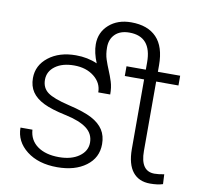

<svg xmlns="http://www.w3.org/2000/svg" viewBox="-82 -829 975 927"><g transform="rotate(10 405.5 -365.5)"><path d="M765.1 -480.5H655.8V-140.1Q655.8 -41 724.6 -41Q745.1 -41 772 -46.4L774.4 1.5Q749.5 9.8 711.9 9.8Q656.7 9.8 627 -27.3Q597.2 -64.5 596.7 -138.2V-480.5H502V-528.3H596.7V-564Q596.7 -690.9 487.8 -690.9Q443.4 -690.9 418.5 -666.7Q393.6 -642.6 393.6 -602.1Q393.6 -568.8 402.1 -543.2Q410.6 -517.6 420.9 -493.4Q431.2 -469.2 439.7 -442.4Q448.2 -415.5 448.2 -380.4H389.6Q389.6 -426.8 350.8 -457.5Q312 -488.3 252.9 -488.3Q195.3 -488.3 160.4 -462.6Q125.5 -437 125.5 -396Q125.5 -356.4 154.5 -334.7Q183.6 -313 260.5 -294.9Q337.4 -276.9 375.7 -256.3Q414.1 -235.8 432.6 -207Q451.2 -178.2 451.2 -137.2Q451.2 -70.3 397.2 -30.3Q343.3 9.8 256.3 9.8Q164.1 9.8 106.7 -34.9Q49.3 -79.6 49.3 -147.9H107.9Q111.3 -96.7 151.1 -68.1Q190.9 -39.6 256.3 -39.6Q317.4 -39.6 355 -66.4Q392.6 -93.3 392.6 -134.3Q392.6 -177.7 357.7 -204.1Q322.8 -230.5 252.4 -245.4Q182.1 -260.3 143.3 -279.5Q104.5 -298.8 85.7 -326.7Q66.9 -354.5 66.9 -394Q66.9 -456.5 119.1 -497.3Q171.4 -538.1 252.9 -538.1Q310.5 -538.1 357.9 -517.1Q337.4 -566.4 337.4 -607.4Q337.4 -666 379.6 -703.6Q421.9 -741.2 488.3 -741.2Q569.3 -741.2 612.5 -696.3Q655.8 -651.4 655.8 -560.5V-528.3H765.1Z"/></g></svg>

Font: Roboto Light
Style: Regular
Weight: 300
Designer: Google
Version: Version 2.134; 2016; ttfautohint (v1.6)